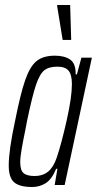

<svg xmlns="http://www.w3.org/2000/svg" viewBox="-20 -741 388 769"><path d="M15 -78Q15 -139 40 -255Q62 -366 81 -420.5Q100 -475 126.5 -496.5Q153 -518 200 -518Q239 -518 261.5 -502Q284 -486 283 -443H288L306 -510H348L239 0H199L210 -65H205Q187 -22 162.5 -7Q138 8 109 8Q59 8 37 -10.5Q15 -29 15 -78ZM207 -109Q226 -165 247 -258.5Q268 -352 268 -404Q268 -442 254.5 -458Q241 -474 210 -474Q176 -474 157.5 -459.5Q139 -445 124 -400.5Q109 -356 88 -255L82 -223Q73 -180 67 -145.5Q61 -111 61 -92Q61 -59 74.5 -47.5Q88 -36 119 -36Q151 -36 172.5 -53.5Q194 -71 207 -109ZM231 -581 209 -716V-721H261L265 -586V-581Z"/></svg>

Font: Saira Ultra Condensed Light
Style: Italic
Weight: 300
Width: 1
Italic angle: -12°
Designer: Hector Gatti with collaboration of the Omnibus-Type team
Foundry: Omnibus-Type
Version: Version 1.001; ttfautohint (v1.8)